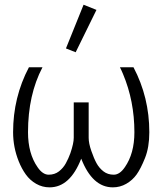

<svg xmlns="http://www.w3.org/2000/svg" viewBox="-20 -806 702 830"><path d="M265.1 -596.7 341.3 -785.6 397 -763.2 307.1 -580.1ZM331.1 -120.1Q282.7 3.9 194.3 3.9Q163.1 3.9 136.2 -11.5Q109.4 -26.9 91.6 -51.8Q73.7 -76.7 61 -108.4Q36.6 -169.4 36.6 -234.4Q36.6 -385.3 105 -515.1H163.6Q101.1 -396 101.1 -234.4Q101.1 -142.1 142.6 -83Q164.6 -50.8 190.4 -50.8Q216.3 -50.8 234.9 -65.2Q253.4 -79.6 264.6 -100.1Q275.9 -120.6 284.2 -143.6Q298.8 -186.5 298.8 -210.4V-363.3H363.3V-210.4Q363.3 -186.5 374.8 -153.6Q386.2 -120.6 397.5 -100.1Q408.7 -79.6 427.2 -65.2Q445.8 -50.8 471.7 -50.8Q497.6 -50.8 519.5 -83Q561 -142.1 561 -234.4Q561 -369.1 511.7 -486.3Q503.9 -504.9 498.5 -515.1H557.1Q625.5 -385.3 625.5 -234.4Q625.5 -169.4 606.9 -123Q588.4 -76.7 570.6 -51.8Q552.7 -26.9 525.9 -11.5Q499 3.9 467.8 3.9Q379.4 3.9 331.1 -120.1Z"/></svg>

Font: News Cycle
Style: Regular
Weight: 500
Version: Version 0.5.2